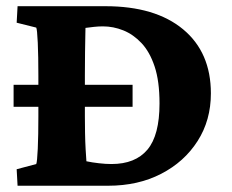

<svg xmlns="http://www.w3.org/2000/svg" viewBox="-20 -593 741 613"><path d="M36.1 -573.2H316.4Q475.6 -573.2 564.5 -499.5Q653.3 -425.8 653.3 -294.9Q653.3 -209 610.8 -142.6Q568.4 -76.2 494.6 -38.1Q420.9 0 325.2 0H36.1L33.2 -52.7L95.7 -69.3Q98.6 -75.2 100.6 -118.2Q102.5 -161.1 102.5 -221.7V-351.6Q102.5 -413.1 100.6 -456.5Q98.6 -500 95.7 -504.9L33.2 -520.5ZM252.9 -503.9Q252.9 -498 252.4 -478Q252 -458 251.5 -425.8Q251 -393.6 251 -351.6V-221.7Q251 -198.2 251.5 -169.4Q252 -140.6 253.4 -116.2Q254.9 -91.8 255.9 -78.1Q274.4 -74.2 295.9 -71.8Q317.4 -69.3 335.9 -69.3Q412.1 -69.3 450.7 -115.2Q489.3 -161.1 489.3 -262.7Q489.3 -334 473.6 -380.9Q458 -427.7 431.6 -455.6Q405.3 -483.4 373.5 -496.1Q341.8 -508.8 308.6 -508.8Q294.9 -508.8 280.8 -507.3Q266.6 -505.9 252.9 -503.9ZM23.4 -252V-322.3H403.3V-252Z"/></svg>

Font: Crimson Pro ExtraBold
Style: Regular
Weight: 800
Designer: Jacques Le Bailly
Foundry: Baron von Fonthausen
Version: Version 1.003